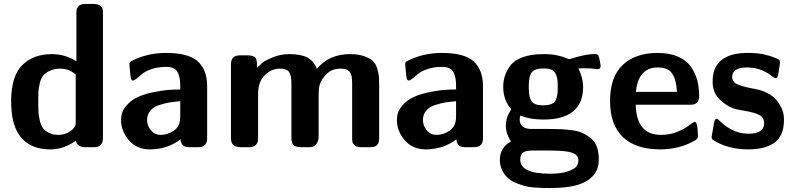

<svg xmlns="http://www.w3.org/2000/svg" viewBox="-20 -742 3998 968"><path d="M36.1 -238.8Q38.1 -362.8 94.5 -416Q150.9 -469.2 240.2 -469.2Q309.1 -469.2 365.2 -433.1V-678.2Q365.2 -722.2 409.2 -722.2H449.2Q471.2 -722.2 482.7 -714.6Q494.1 -707 496.6 -698.5Q499 -689.9 499 -676.8V-45.9Q499 0 454.1 0H408.2Q371.1 0 361.8 -32.2Q301.8 10.7 234.9 11.2Q84 11.2 46.9 -129.9Q36.1 -171.9 36.1 -238.8ZM172.9 -221.2Q172.9 -193.4 173.8 -176.8Q174.8 -160.2 180.4 -135.5Q186 -110.8 196 -96.9Q206.1 -83 226.1 -72.5Q246.1 -62 273.9 -62Q307.1 -62 334.5 -80.6Q361.8 -99.1 361.8 -121.1V-366.2Q360.8 -366.2 356.9 -369.6Q353 -373 349.1 -376Q345.2 -378.9 338.1 -383.1Q331.1 -387.2 323.5 -389.6Q315.9 -392.1 305.4 -394Q294.9 -396 284.2 -396Q253.4 -396 230.7 -385Q208 -374 197 -360.1Q186 -346.2 180.4 -321.5Q174.8 -296.9 173.8 -282Q172.9 -267.1 172.9 -242.2Z M590.3 -137.2Q590.3 -176.3 613.5 -205.1Q636.7 -233.9 669.2 -250Q701.7 -266.1 746.1 -275.6Q790.5 -285.2 823 -288.1Q855.5 -291 888.7 -291V-312Q888.7 -355 874.5 -379.9Q860.4 -404.8 817.4 -404.8Q778.3 -404.8 746.3 -394.3Q714.4 -383.8 699 -370.8Q683.6 -357.9 670.2 -346.9Q656.7 -335.9 650.4 -335.9L646.5 -336.9L642.6 -339.8Q639.6 -344.7 637.2 -364.3Q634.8 -383.8 633.8 -399.9L632.3 -417Q632.3 -421.9 633.1 -424.3Q633.8 -426.8 636.7 -429.9Q639.6 -433.1 641.1 -434.1Q642.6 -435.1 649.7 -438Q656.7 -440.9 660.6 -442.9Q732.4 -475.1 817.4 -475.1Q931.2 -475.1 977.8 -432.1Q1024.4 -389.2 1024.4 -308.1V-44.9Q1024.4 0 979.5 0H931.6Q909.7 0 900.1 -12Q890.6 -23.9 890.6 -40Q824.7 10.7 736.3 11.2Q669.4 11.2 629.9 -34.9Q590.3 -81.1 590.3 -137.2ZM721.7 -137.2Q721.7 -108.4 740.7 -85.2Q759.8 -62 790.5 -62Q824.7 -62 856.7 -83.5Q888.7 -105 888.7 -153.8V-231.9Q857.9 -229 835.7 -225.6Q813.5 -222.2 783.4 -212.6Q753.4 -203.1 737.5 -183.6Q721.7 -164.1 721.7 -137.2Z M1144.5 -44.9V-418.9Q1144.5 -462.9 1189.5 -462.9H1229.5Q1239.3 -462.9 1244.9 -461.9Q1250.5 -460.9 1259 -457.5Q1267.6 -454.1 1271.5 -444.6Q1275.4 -435.1 1275.4 -419.9V-399.9Q1294.4 -418 1305.4 -427.5Q1316.4 -437 1355.5 -453.1Q1394.5 -469.2 1438.5 -469.2Q1497.6 -469.2 1530 -451.7Q1562.5 -434.1 1577.6 -395Q1639.6 -469.2 1743.7 -469.2Q1786.6 -469.2 1815.9 -458.7Q1845.2 -448.2 1859.9 -434.6Q1874.5 -420.9 1882.1 -395.5Q1889.6 -370.1 1890.6 -353.5Q1891.6 -336.9 1891.6 -307.1V-44.9Q1891.6 -22.9 1882.1 -11.5Q1872.6 0 1845.2 0H1801.3Q1793.5 0 1786.9 -1Q1780.3 -2 1775.9 -3.9Q1771.5 -5.9 1768.6 -8.5Q1765.6 -11.2 1762.9 -14.6Q1760.3 -18.1 1758.8 -20.5Q1757.3 -22.9 1756.8 -28.1Q1756.3 -33.2 1755.9 -34.7Q1755.4 -36.1 1755.4 -41Q1755.4 -45.9 1755.4 -46.9V-318.8Q1755.4 -337.9 1754.4 -347.9Q1753.4 -357.9 1748 -370.8Q1742.7 -383.8 1730 -389.9Q1717.3 -396 1696.3 -396Q1655.3 -396 1628.4 -370.6Q1601.6 -345.2 1591.3 -313Q1586.4 -295.9 1586.4 -261.2V-54.2Q1586.4 -52.2 1586.4 -48.6Q1586.4 -44.9 1584 -35.4Q1581.5 -25.9 1577.4 -19Q1573.2 -12.2 1564.5 -6.1Q1555.7 0 1542.5 0H1496.6Q1468.8 0 1459 -11.5Q1449.2 -22.9 1449.2 -44.9V-323.2Q1449.2 -362.3 1437.3 -379.2Q1425.3 -396 1391.6 -396Q1347.7 -396 1314.5 -362.5Q1281.2 -329.1 1281.2 -269V-44.9Q1281.2 0 1236.3 0H1191.4Q1144.5 0 1144.5 -44.9Z M1981 -137.2Q1981 -176.3 2004.2 -205.1Q2027.3 -233.9 2059.8 -250Q2092.3 -266.1 2136.7 -275.6Q2181.2 -285.2 2213.6 -288.1Q2246.1 -291 2279.3 -291V-312Q2279.3 -355 2265.1 -379.9Q2251 -404.8 2208 -404.8Q2168.9 -404.8 2137 -394.3Q2105 -383.8 2089.6 -370.8Q2074.2 -357.9 2060.8 -346.9Q2047.4 -335.9 2041 -335.9L2037.1 -336.9L2033.2 -339.8Q2030.3 -344.7 2027.8 -364.3Q2025.4 -383.8 2024.4 -399.9L2022.9 -417Q2022.9 -421.9 2023.7 -424.3Q2024.4 -426.8 2027.3 -429.9Q2030.3 -433.1 2031.7 -434.1Q2033.2 -435.1 2040.3 -438Q2047.4 -440.9 2051.3 -442.9Q2123 -475.1 2208 -475.1Q2321.8 -475.1 2368.4 -432.1Q2415 -389.2 2415 -308.1V-44.9Q2415 0 2370.1 0H2322.3Q2300.3 0 2290.8 -12Q2281.2 -23.9 2281.2 -40Q2215.3 10.7 2127 11.2Q2060.1 11.2 2020.5 -34.9Q1981 -81.1 1981 -137.2ZM2112.3 -137.2Q2112.3 -108.4 2131.3 -85.2Q2150.4 -62 2181.2 -62Q2215.3 -62 2247.3 -83.5Q2279.3 -105 2279.3 -153.8V-231.9Q2248.5 -229 2226.3 -225.6Q2204.1 -222.2 2174.1 -212.6Q2144 -203.1 2128.2 -183.6Q2112.3 -164.1 2112.3 -137.2Z M2500 64.9Q2500 2 2556.2 -28.8Q2530.3 -67.9 2530.3 -107.9Q2530.3 -149.9 2557.1 -189.9V-191.9Q2517.1 -237.8 2517.1 -303.2Q2517.1 -332 2524.7 -357.4Q2532.2 -382.8 2551.8 -409.9Q2571.3 -437 2614.3 -453.1Q2657.2 -469.2 2719.2 -469.2H2722.2Q2762.2 -469.2 2790.5 -462.6Q2818.8 -456.1 2832.5 -450Q2846.2 -443.8 2850.1 -443.8Q2853 -443.8 2872.1 -450Q2891.1 -456.1 2921.1 -462.6Q2951.2 -469.2 2979 -469.2Q2993.2 -469.2 2997.1 -461.7Q3001 -454.1 3005.9 -424.8Q3006.8 -417 3008.3 -412.1Q3009.3 -393.1 2991.2 -393.1Q2989.3 -393.1 2980.2 -394.5Q2971.2 -396 2955.6 -397Q2939.9 -397.9 2921.9 -397.9L2896 -397Q2919.9 -349.1 2919.9 -304.2Q2919.9 -139.2 2718.3 -139.2Q2654.3 -139.2 2603 -159.2Q2600.1 -147.9 2600.1 -140.1Q2600.1 -92.3 2659.2 -91.8H2745.1Q2783.2 -91.8 2806.6 -90.8Q2830.1 -89.8 2864 -85.4Q2897.9 -81.1 2918.5 -71Q2939 -61 2959.5 -44.4Q2980 -27.8 2989.5 -1Q2999 25.9 2999 63Q2999 149.9 2907.2 185.1Q2852.1 206.1 2750 206.1Q2728 206.1 2713.6 205.6Q2699.2 205.1 2671.6 203.1Q2644 201.2 2623.5 195.1Q2603 189 2580.1 179.9Q2557.1 170.9 2539.6 154.5Q2522 138.2 2512.2 117.2Q2500 92.8 2500 64.9ZM2603 63Q2603 133.8 2751 133.8H2754.9Q2810.1 133.8 2843.5 121.8Q2877 109.9 2886.5 96.4Q2896 83 2896 66.9Q2896 38.1 2863 27.6Q2830.1 17.1 2758.3 17.1H2660.2Q2618.2 17.1 2607.9 38.1Q2603 47.9 2603 63ZM2646 -295.9Q2646 -253.9 2659.4 -232.4Q2672.9 -210.9 2717.3 -210.9Q2762.2 -210.9 2777.1 -230Q2792 -249 2792 -295.9V-312Q2792 -355 2778.1 -376Q2764.2 -397 2721.2 -397Q2677.2 -397 2661.6 -377.9Q2646 -358.9 2646 -312Z M3055.7 -232.9Q3055.7 -355 3119.9 -415Q3184.1 -475.1 3295.9 -475.1Q3356 -475.1 3398.4 -456.5Q3440.9 -438 3463.4 -405.5Q3485.8 -373 3495.4 -336.9Q3504.9 -300.8 3504.9 -256.8Q3504.9 -213.9 3460.9 -213.9H3185.1Q3189 -62 3312 -62Q3356 -62 3392.3 -76.4Q3428.7 -90.8 3451.9 -108.4Q3475.1 -126 3479 -127H3482.9L3487.8 -125Q3492.7 -120.1 3495.4 -102.5Q3498 -85 3498 -69.8L3499 -55.2Q3499 -42 3482.9 -33.2Q3405.8 10.7 3310.1 11.2Q3185.1 11.2 3120.4 -50.8Q3055.7 -112.8 3055.7 -232.9ZM3186 -278.8H3393.1Q3390.1 -336.9 3370.1 -369.4Q3350.1 -401.9 3295.9 -401.9Q3198.2 -401.9 3186 -278.8Z M3567.4 -49.8Q3567.4 -53.7 3579.6 -120.1Q3582.5 -143.1 3593.8 -143.1Q3598.6 -143.1 3617.2 -124.5Q3635.7 -106 3671.6 -86.9Q3707.5 -67.9 3754.4 -67.9Q3832.5 -67.9 3832.5 -121.1Q3832.5 -148.9 3808.6 -161.9Q3784.7 -174.8 3738.5 -182.4Q3692.4 -189.9 3676.8 -195.8Q3637.7 -210.9 3605.2 -243.9Q3572.8 -276.9 3572.8 -331.1Q3572.8 -471.2 3740.7 -475.1H3766.6Q3830.6 -474.1 3888.7 -450.2Q3903.8 -444.3 3908.2 -440.2Q3912.6 -436 3912.6 -425.8Q3912.6 -419.9 3902.8 -362.8Q3898.9 -347.7 3890.6 -348.1Q3883.8 -348.1 3867.2 -361.6Q3850.6 -375 3819.6 -388.4Q3788.6 -401.9 3745.6 -401.9Q3671.4 -401.9 3671.4 -354Q3671.4 -328.1 3699.5 -316.2Q3727.5 -304.2 3775.1 -295.7Q3822.8 -287.1 3844.7 -274.9Q3863.8 -266.1 3880.6 -252Q3897.5 -237.8 3915 -207.3Q3932.6 -176.8 3932.6 -140.1Q3932.6 -56.2 3884.5 -22.5Q3836.4 11.2 3752.4 11.2Q3648.4 11.2 3573.7 -37.1L3569.8 -42Q3567.4 -47.9 3567.4 -49.8Z"/></svg>

Font: CMU Sans Serif
Style: Bold
Weight: 700
Version: Version 0.7.0